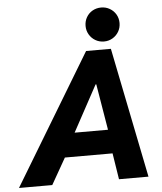

<svg xmlns="http://www.w3.org/2000/svg" viewBox="-111 -1004 894 1058"><g transform="rotate(-5 336.5 -475.5)"><path d="M384.8 -719.7H522L667 0H503.9L481 -145H217.3L134.8 0H-49.3ZM467.3 -276.9 424.8 -531.7H420.9L282.7 -276.9ZM394 -857.4Q394 -883.8 406.5 -905.3Q418.9 -926.8 440.4 -939Q461.9 -951.2 488.3 -951.2Q514.2 -951.2 535.6 -938.7Q557.1 -926.3 569.6 -905Q582 -883.8 582 -857.4Q582 -831.5 569.6 -810.1Q557.1 -788.6 535.6 -775.9Q514.2 -763.2 488.3 -763.2Q461.9 -763.2 440.4 -775.9Q418.9 -788.6 406.5 -810.1Q394 -831.5 394 -857.4Z"/></g></svg>

Font: Reddit Sans Vanilla ExtraBold
Style: Italic
Weight: 800
Italic angle: -11.25°
Designer: Stephen Hutchings
Version: Version 1.013